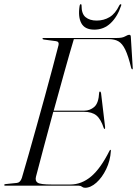

<svg xmlns="http://www.w3.org/2000/svg" viewBox="-25 -880 649 910"><path d="M347.5 0H0Q-5 0 -5 -3Q-5 -7 1 -7.5L55 -13Q71 -14.5 78.5 -36.5Q92 -82 110 -145.2Q128 -208.5 148 -280.2Q168 -352 187.8 -423.8Q207.5 -495.5 224.2 -558.5Q241 -621.5 252.5 -666.5Q256 -683 240 -685L183 -692.5Q176.5 -693.5 176.5 -697Q176.5 -700 181.5 -700H529.5Q555 -700 567.8 -707.5Q580.5 -715 588 -715Q594.5 -715 595 -706L604 -560Q605 -551.5 602.5 -551.5Q599 -551.5 597 -557.5Q583 -615 568.8 -644.5Q554.5 -674 536.2 -684.2Q518 -694.5 491.5 -694.5H325Q304.5 -626 279.5 -536.2Q254.5 -446.5 229.5 -355.5H374.5Q401.5 -355.5 422 -373.5Q442.5 -391.5 445 -441Q445.5 -446 449 -446Q452.5 -446 454 -438.5L473 -278.5Q473.5 -270 472 -269Q469 -268 467 -272.5Q453 -315.5 432 -332.8Q411 -350 373.5 -350H227.5Q203 -259 181 -177.2Q159 -95.5 145.5 -42.5Q140.5 -22.5 153.5 -14Q166.5 -5.5 220 -5.5H308Q361.5 -5.5 406.8 -43.5Q452 -81.5 494 -165.5Q496.5 -170 498.5 -170Q501 -170 500.5 -164.5Q497.5 -118 478.2 -78.2Q459 -38.5 431.8 -14.2Q404.5 10 378 10Q369.5 10 363.2 5Q357 0 347.5 0ZM433 -782.5Q467 -782.5 494.2 -798.8Q521.5 -815 540.5 -854.5Q543.5 -860 547 -860Q551.5 -860 549 -853Q531.5 -800.5 499.2 -770Q467 -739.5 422 -739.5Q377 -739.5 360.5 -770Q344 -800.5 352.5 -853Q353.5 -860 358 -860Q361.5 -860 361.5 -854.5Q361 -814.5 380.8 -798.5Q400.5 -782.5 433 -782.5Z"/></svg>

Font: Fraunces 144pt Light
Style: Italic
Weight: 300
Italic angle: -16°
Version: Version 1.000;[0bf87f6ff]